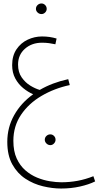

<svg xmlns="http://www.w3.org/2000/svg" viewBox="-20 -693 568 1106"><path d="M332 393Q282 393 227.5 380Q173 367 126.5 336.5Q80 306 51 254Q22 202 22 124Q22 41 61.5 -29.5Q101 -100 171 -150Q141 -163 113.5 -185.5Q86 -208 68 -241Q50 -274 50 -318Q50 -372 75 -409Q100 -446 139.5 -464.5Q179 -483 222 -483Q245 -483 265.5 -480Q286 -477 306 -471L299 -438Q281 -442 262 -444.5Q243 -447 222 -447Q163 -447 123.5 -412Q84 -377 84 -321Q84 -277 105 -247Q126 -217 155 -199.5Q184 -182 209 -175Q281 -217 373 -237L382 -203Q293 -184 219 -140.5Q145 -97 101 -31.5Q57 34 57 118Q57 178 76 219.5Q95 261 126 288Q157 315 193.5 330Q230 345 267 351Q304 357 333 357Q381 357 427 348.5Q473 340 518 322L528 352Q492 370 440.5 381.5Q389 393 332 393ZM219 -612Q206 -612 196.5 -621Q187 -630 187 -642Q187 -655 196.5 -664Q206 -673 219 -673Q231 -673 240 -664Q249 -655 249 -642Q249 -630 240 -621Q231 -612 219 -612ZM270 143Q257 143 247.5 133.5Q238 124 238 112Q238 99 247.5 90Q257 81 270 81Q282 81 291 90Q300 99 300 112Q300 124 291 133.5Q282 143 270 143Z"/></svg>

Font: Noto Sans Arabic SemCond ExtLt
Style: Regular
Weight: 200
Width: 4
Designer: Monotype Design Team, Nadine Chahine, Nizar Qandah and Khaled Hosny
Foundry: Monotype Imaging Inc.
Version: Version 2.012; ttfautohint (v1.8.4.7-5d5b)